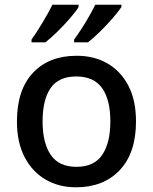

<svg xmlns="http://www.w3.org/2000/svg" viewBox="-20 -786 649 816"><path d="M558 -270Q558 -136 489 -63Q420 10 303 10Q230 10 173.5 -23Q117 -56 84.5 -118.5Q52 -181 52 -270Q52 -404 120 -476.5Q188 -549 306 -549Q380 -549 436.5 -516.5Q493 -484 525.5 -422Q558 -360 558 -270ZM161 -270Q161 -179 195.5 -128Q230 -77 305 -77Q380 -77 414.5 -128Q449 -179 449 -270Q449 -362 414 -411.5Q379 -461 304 -461Q229 -461 195 -411.5Q161 -362 161 -270ZM496 -756Q485 -739 460 -710Q435 -681 406 -652.5Q377 -624 354 -606H295V-618Q309 -637 326 -663Q343 -689 358.5 -716.5Q374 -744 385 -766H496ZM314 -756Q304 -739 279 -710Q254 -681 225 -652.5Q196 -624 173 -606H114V-618Q135 -647 160.5 -689.5Q186 -732 203 -766H314Z"/></svg>

Font: Noto Sans Ol Chiki Medium
Style: Regular
Weight: 500
Designer: Monotype Design Team, Lewis McGuffie
Foundry: Monotype Imaging Inc.
Version: Version 2.003; ttfautohint (v1.8.4.7-5d5b)